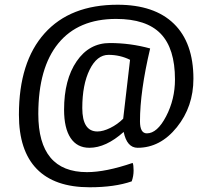

<svg xmlns="http://www.w3.org/2000/svg" viewBox="-20 -655 898 812"><path d="M541 34Q545 42 545 66Q545 90 537 112Q465 137 359 137Q211 137 135.5 59.5Q60 -18 60 -170Q60 -393 168.5 -514Q277 -635 477 -635Q633 -635 715.5 -554.5Q798 -474 798 -322Q798 -204 728 -117Q658 -30 562 -30Q517 -30 503 -97Q428 -30 358 -30Q306 -30 278.5 -71.5Q251 -113 251 -191Q251 -318 304 -395.5Q357 -473 444.5 -473Q532 -473 615 -450Q572 -268 572 -142Q572 -91 601 -91Q645 -91 682.5 -163Q720 -235 720 -319Q720 -450 659.5 -512.5Q599 -575 471 -575Q311 -575 226.5 -471.5Q142 -368 142 -173Q142 73 348 73Q427 73 541 34ZM392 -99Q416 -99 446.5 -114Q477 -129 501 -153Q505 -183 530 -402Q488 -423 439 -423Q390 -423 359 -360Q328 -297 328 -198Q328 -99 392 -99Z"/></svg>

Font: Port Lligat Slab
Style: Regular
Weight: 400
Designer: Dario Muhafara, Eduardo Rodriguez Tunni
Foundry: Tipo
Version: Version 1.002